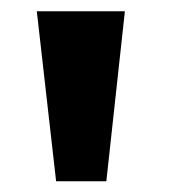

<svg xmlns="http://www.w3.org/2000/svg" viewBox="-20 -748 336 349"><path d="M82 -418.5 46.9 -727.5H207L173.3 -418.5Z"/></svg>

Font: Inter 20pt ExtraBold
Style: Regular
Weight: 800
Version: Version 4.001;git-66647c0bb